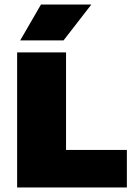

<svg xmlns="http://www.w3.org/2000/svg" viewBox="-20 -826 584 846"><path d="M55.5 0V-595H271V-165.5H539V0ZM69 -648 160.5 -806H382.5L260 -648Z"/></svg>

Font: Encode Sans SC Condensed Thin Black
Style: Regular
Weight: 900
Version: Version 3.002